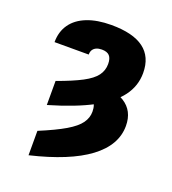

<svg xmlns="http://www.w3.org/2000/svg" viewBox="-139 -657 872 975"><g transform="rotate(20 297.5 -170.0)"><path d="M126.5 -58.6V-188.5Q210.4 -218.8 258.8 -244.4Q307.1 -270 327.6 -297.6Q348.1 -325.2 348.1 -360.4Q348.1 -390.6 335 -404.8Q321.8 -418.9 293.5 -418.9Q275.9 -418.9 263.7 -413.3Q251.5 -407.7 245.1 -397.5Q238.8 -387.2 238.8 -372.1H54.2Q54.2 -428.7 82.8 -469.2Q111.3 -509.8 165.8 -531.2Q220.2 -552.7 296.4 -552.7Q413.6 -552.7 472.2 -509Q530.8 -465.3 530.8 -377.9Q530.8 -308.1 488.5 -251.5Q446.3 -194.8 357.2 -147.5Q268.1 -100.1 126.5 -58.6ZM284.7 -175.8 300.3 -246.1Q416.5 -254.9 478.5 -216.1Q540.5 -177.2 540.5 -95.7Q540.5 8.3 436.3 86.2Q332 164.1 126.5 212.9V81.1Q214.8 44.4 264.6 14.9Q314.5 -14.6 335.2 -43.5Q356 -72.3 356 -105.5Q356 -145 335.4 -163.8Q314.9 -182.6 284.7 -175.8Z"/></g></svg>

Font: Inter 20pt Black
Style: Regular
Weight: 900
Version: Version 4.001;git-66647c0bb